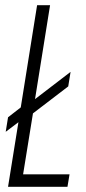

<svg xmlns="http://www.w3.org/2000/svg" viewBox="-20 -720 333 740"><path d="M11 0 51 -249 2 -212 11 -268 60 -306 123 -700H173L115 -338L252 -443L243 -387L107 -283L69 -48H248L240 0Z"/></svg>

Font: Georama Condensed Light
Style: Italic
Weight: 300
Width: 3
Italic angle: -9°
Designer: Jean-Baptiste Levee
Foundry: Production Type
Version: Version 1.000